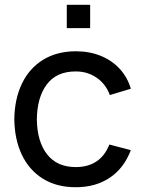

<svg xmlns="http://www.w3.org/2000/svg" viewBox="-20 -770 601 805"><path d="M358 -652H260V-750H358ZM40 -270Q41 -354.5 71.8 -419Q102.5 -483.5 160.5 -519.2Q218.5 -555 298.5 -555Q355 -555 402 -536Q449 -517 481.8 -481.5Q514.5 -446 528.5 -398L440.5 -371.5Q423.5 -418 385.2 -444.2Q347 -470.5 297.5 -470.5Q217 -470.5 176.2 -416Q135.5 -361.5 134.5 -270Q135.5 -177 177.2 -123.2Q219 -69.5 297.5 -69.5Q401 -69.5 438.5 -164L528.5 -140.5Q500 -65 440.5 -25Q381 15 297.5 15Q217 15 159.2 -21.2Q101.5 -57.5 71.2 -122Q41 -186.5 40 -270Z"/></svg>

Font: CCSD_manrope Medium
Style: Regular
Weight: 500
Designer: Mikhail Sharanda
Foundry: Mikhail Sharanda
Version: Version 4.503